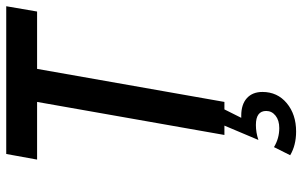

<svg xmlns="http://www.w3.org/2000/svg" viewBox="-197 -543 970 616"><g transform="rotate(-90 288.0 -235.0)"><path d="M269 -601H84L102 -700H576L559 -601H375L269 0H163ZM301 122Q301 170 265 200Q229 230 174 230Q130 230 98 211L124 159Q152 176 185 176Q210 176 225 164Q240 152 240 134Q240 101 195 101Q171 101 147 109L193 0H245L218 54H225Q261 54 281 72Q301 90 301 122Z"/></g></svg>

Font: Cabin Medium
Style: Italic
Weight: 500
Italic angle: -7°
Designer: Pablo Impallari
Foundry: Pablo Impallari. http://www.impallari.com Igino Marini. http://www.ikern.com
Version: Version 2.200